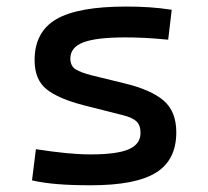

<svg xmlns="http://www.w3.org/2000/svg" viewBox="-20 -547 626 577"><path d="M252.9 9.8Q194.3 9.8 152.6 6.3Q110.8 2.9 76.2 -4.9L87.9 -98.6Q139.2 -90.8 178.5 -86.9Q217.8 -83 252.9 -83Q331.5 -83 366.9 -98.4Q402.3 -113.8 402.3 -147.5Q402.3 -170.9 389.9 -182.4Q377.4 -193.8 351.6 -200.2L232.4 -230.5Q155.8 -250 119.9 -278.8Q84 -307.6 84 -366.2Q84 -451.2 149.2 -489.3Q214.4 -527.3 359.4 -527.3Q397 -527.3 429.4 -525.1Q461.9 -522.9 496.1 -517.6L485.4 -427.7Q445.8 -431.6 415.5 -433.1Q385.3 -434.6 356.4 -434.6Q269.5 -434.6 230.5 -419.7Q191.4 -404.8 191.4 -371.1Q191.4 -348.6 207.5 -338.6Q223.6 -328.6 256.8 -320.3L352.5 -296.9Q434.1 -277.3 471.9 -244.6Q509.8 -211.9 509.8 -149.4Q509.8 -65.9 448.7 -28.1Q387.7 9.8 252.9 9.8Z"/></svg>

Font: Cascadia Code PL
Style: Regular
Weight: 400
Monospace: yes
Designer: Aaron Bell
Foundry: Saja Typeworks
Version: Version 2102.003